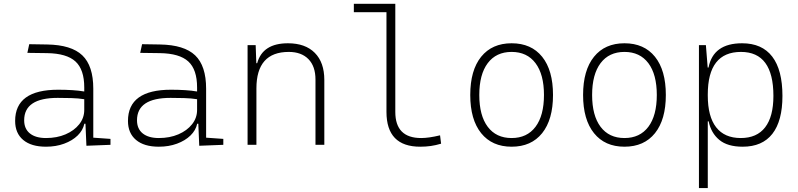

<svg xmlns="http://www.w3.org/2000/svg" viewBox="-20 -752 4142 997"><path d="M428.7 4.9 423.8 -109.4H418Q410.6 -75.2 383.1 -48.3Q355.5 -21.5 313 -5.9Q270.5 9.8 218.8 9.8Q142.1 9.8 100.3 -25.4Q58.6 -60.5 58.6 -124Q58.6 -286.1 282.2 -286.1Q320.3 -286.1 355.2 -283.9Q390.1 -281.7 417.5 -276.9V-297.9Q417.5 -391.1 371.8 -432.9Q326.2 -474.6 224.6 -476.1L122.1 -477.5L131.8 -522.5L224.6 -521Q350.6 -519 407.5 -464.6Q464.4 -410.2 464.4 -291.5V-37.1L553.7 -30.8V0ZM417.5 -236.8Q386.7 -241.7 349.9 -242.7Q313 -243.7 279.8 -243.7Q105.5 -243.7 105.5 -127.4Q105.5 -83 135.3 -59.1Q165 -35.2 218.8 -35.2Q275.4 -35.2 320.3 -54.4Q365.2 -73.7 391.4 -106.7Q417.5 -139.6 417.5 -181.2Z M1014.6 4.9 1009.8 -109.4H1003.9Q996.6 -75.2 969 -48.3Q941.4 -21.5 898.9 -5.9Q856.4 9.8 804.7 9.8Q728 9.8 686.3 -25.4Q644.5 -60.5 644.5 -124Q644.5 -286.1 868.2 -286.1Q906.2 -286.1 941.2 -283.9Q976.1 -281.7 1003.4 -276.9V-297.9Q1003.4 -391.1 957.8 -432.9Q912.1 -474.6 810.5 -476.1L708 -477.5L717.8 -522.5L810.5 -521Q936.5 -519 993.4 -464.6Q1050.3 -410.2 1050.3 -291.5V-37.1L1139.6 -30.8V0ZM1003.4 -236.8Q972.7 -241.7 935.8 -242.7Q898.9 -243.7 865.7 -243.7Q691.4 -243.7 691.4 -127.4Q691.4 -83 721.2 -59.1Q751 -35.2 804.7 -35.2Q861.3 -35.2 906.2 -54.4Q951.2 -73.7 977.3 -106.7Q1003.4 -139.6 1003.4 -181.2Z M1618.2 0V-338.9Q1618.2 -407.7 1581.5 -445.1Q1544.9 -482.4 1479.5 -482.4Q1311.5 -482.4 1311.5 -293V0H1265.6V-517.6H1307.6L1311 -423.8H1315.4Q1343.8 -527.3 1475.1 -527.3Q1565.4 -527.3 1614.7 -477.5Q1664.1 -427.7 1664.1 -336.9V0Z M2162.1 9.8Q1986.8 9.8 1986.8 -170.9V-688.5H1817.4V-732.4H2032.7V-170.9Q2032.7 -35.2 2167 -35.2Q2206.5 -35.2 2265.1 -49.3L2270.5 -5.9Q2242.7 2.4 2217 6.1Q2191.4 9.8 2162.1 9.8Z M2636.7 9.8Q2535.2 9.8 2478.5 -60.5Q2421.9 -130.9 2421.9 -258.8Q2421.9 -387.2 2478.5 -457.3Q2535.2 -527.3 2636.7 -527.3Q2738.8 -527.3 2795.2 -457.3Q2851.6 -387.2 2851.6 -258.8Q2851.6 -130.9 2795.2 -60.5Q2738.8 9.8 2636.7 9.8ZM2636.7 -35.2Q2716.8 -35.2 2760.7 -93.5Q2804.7 -151.9 2804.7 -258.8Q2804.7 -365.7 2760.7 -424.1Q2716.8 -482.4 2636.7 -482.4Q2556.6 -482.4 2512.7 -424.1Q2468.8 -365.7 2468.8 -258.8Q2468.8 -151.9 2512.7 -93.5Q2556.6 -35.2 2636.7 -35.2Z M3222.7 9.8Q3121.1 9.8 3064.5 -60.5Q3007.8 -130.9 3007.8 -258.8Q3007.8 -387.2 3064.5 -457.3Q3121.1 -527.3 3222.7 -527.3Q3324.7 -527.3 3381.1 -457.3Q3437.5 -387.2 3437.5 -258.8Q3437.5 -130.9 3381.1 -60.5Q3324.7 9.8 3222.7 9.8ZM3222.7 -35.2Q3302.7 -35.2 3346.7 -93.5Q3390.6 -151.9 3390.6 -258.8Q3390.6 -365.7 3346.7 -424.1Q3302.7 -482.4 3222.7 -482.4Q3142.6 -482.4 3098.6 -424.1Q3054.7 -365.7 3054.7 -258.8Q3054.7 -151.9 3098.6 -93.5Q3142.6 -35.2 3222.7 -35.2Z M3609.4 224.6V-517.6H3645.5L3654.8 -401.4H3659.2Q3683.6 -527.3 3833.5 -527.3Q3937 -527.3 3990 -458Q4043 -388.7 4043 -253.9Q4043 -124 3990.7 -57.1Q3938.5 9.8 3836.4 9.8Q3757.8 9.8 3715.1 -25.6Q3672.4 -61 3659.7 -122.1H3655.3V224.6ZM3655.3 -255.9Q3655.3 -147 3698.7 -91.1Q3742.2 -35.2 3826.7 -35.2Q3910.2 -35.2 3953.1 -90.8Q3996.1 -146.5 3996.1 -253.9Q3996.1 -482.4 3827.6 -482.4Q3655.3 -482.4 3655.3 -261.2Z"/></svg>

Font: Cascadia Mono NF ExtraLight
Style: Regular
Weight: 200
Monospace: yes
Designer: Aaron Bell
Foundry: Saja Typeworks
Version: Version 2404.023; ttfautohint (v1.8.4)